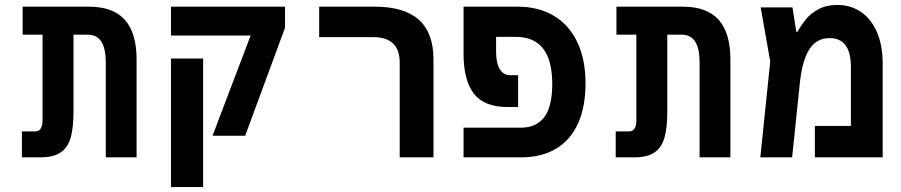

<svg xmlns="http://www.w3.org/2000/svg" viewBox="-20 -636 3640 776"><path d="M333.5 -496H277V-184Q277 -119 265.5 -79.2Q254 -39.5 225 -19.8Q196 0 144 0H68.5V-105H124Q137 -105 144.5 -116.2Q152 -127.5 152 -151V-496H71.5V-609H340Q437 -609 484.5 -556Q532 -503 532 -395.5V0H407.5V-383Q407.5 -440 389.5 -468Q371.5 -496 333.5 -496Z M993 -492.5H671V-609H1132V-524L971 -87.5H839ZM671 -399.5H801V120H671Z M1488 -486H1270V-609H1494.5Q1614 -609 1673 -556Q1732 -503 1732 -395.5V0H1595.5V-383Q1595.5 -486 1488 -486Z M1853.5 -120H2085.5Q2148 -120 2180 -162.8Q2212 -205.5 2212 -296.5Q2212 -392 2175.2 -439.5Q2138.5 -487 2064 -487H1985V-427Q1985 -381.5 1999.8 -356.8Q2014.5 -332 2043 -332H2074V-203.5H2031.5Q1936.5 -203.5 1895 -257.8Q1853.5 -312 1853.5 -419V-609H2072.5Q2157 -609 2218.8 -572Q2280.5 -535 2313.5 -465.2Q2346.5 -395.5 2346.5 -299.5Q2346.5 -204 2316 -136.8Q2285.5 -69.5 2227 -34.8Q2168.5 0 2085.5 0H1853.5Z M2733.5 -496H2677V-184Q2677 -119 2665.5 -79.2Q2654 -39.5 2625 -19.8Q2596 0 2544 0H2468.5V-105H2524Q2537 -105 2544.5 -116.2Q2552 -127.5 2552 -151V-496H2471.5V-609H2740Q2837 -609 2884.5 -556Q2932 -503 2932 -395.5V0H2807.5V-383Q2807.5 -440 2789.5 -468Q2771.5 -496 2733.5 -496Z M3547.5 -379.5V0H3273.5V-127H3419V-365.5Q3419 -482 3333 -482Q3281 -482 3252 -438.2Q3223 -394.5 3213 -303L3181.5 0H3053L3093 -387.5L3054.5 -606H3183L3198.5 -507H3202Q3220.5 -537.5 3238.8 -559.8Q3257 -582 3288.5 -599Q3320 -616 3363.5 -616Q3419 -616 3460.8 -587Q3502.5 -558 3525 -504.5Q3547.5 -451 3547.5 -379.5Z"/></svg>

Font: JuliaMono
Style: Bold
Weight: 700
Monospace: yes
Designer: cormullion
Foundry: corm
Version: Version 0.055; ttfautohint (v1.8.4)